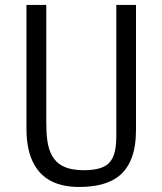

<svg xmlns="http://www.w3.org/2000/svg" viewBox="-20 -750 660 780"><path d="M300.5 9.5C434 9.5 532.5 -39 532.5 -222.5V-730H452.5V-195.5C452.5 -128 437 -101 420 -85C402.5 -69 371 -58.5 320.5 -58.5C180 -58.5 168 -148 168 -259V-730H87.5V-225.5C87.5 -99 137 9.5 300.5 9.5Z"/></svg>

Font: Monaspace Argon Light
Style: Regular
Weight: 300
Designer: Riley Cran & the Lettermatic Team
Foundry: Lettermatic
Version: Version 1.000 (Monaspace Argon)